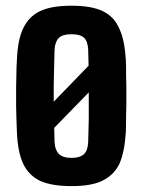

<svg xmlns="http://www.w3.org/2000/svg" viewBox="-20 -629 488 658"><path d="M67.4 -180.7C89.8 -158.2 104.5 -142.6 111.3 -134.8C249 -276.4 341.8 -371.1 387.7 -418.9C367.2 -443.4 352.5 -460 345.7 -467.8C206.1 -324.2 113.3 -228.5 67.4 -180.7ZM224.6 8.8C270.5 8.8 305.7 2.9 331.1 -9.8C357.4 -22.5 377 -42 389.6 -68.4C401.4 -95.7 408.2 -130.9 411.1 -173.8C412.1 -190.4 412.1 -210 412.1 -232.4C413.1 -254.9 413.1 -277.3 413.1 -301.8C413.1 -326.2 413.1 -348.6 412.1 -371.1C412.1 -393.6 412.1 -412.1 411.1 -426.8C408.2 -469.7 401.4 -504.9 388.7 -531.2C377 -558.6 358.4 -578.1 332 -590.8C305.7 -603.5 270.5 -609.4 224.6 -609.4C179.7 -609.4 143.6 -603.5 117.2 -590.8C90.8 -578.1 72.3 -558.6 59.6 -532.2C46.9 -505.9 40 -470.7 38.1 -426.8C37.1 -410.2 36.1 -391.6 36.1 -369.1C35.2 -346.7 35.2 -323.2 35.2 -298.8C35.2 -274.4 35.2 -252 36.1 -229.5C37.1 -208 37.1 -189.5 38.1 -173.8C40 -129.9 46.9 -94.7 59.6 -67.4C72.3 -41 91.8 -21.5 118.2 -8.8C144.5 2.9 180.7 8.8 224.6 8.8ZM224.6 -87.9C205.1 -87.9 190.4 -92.8 181.6 -101.6C172.9 -110.4 168 -124 167 -141.6C166 -168 166 -194.3 165 -220.7C164.1 -247.1 164.1 -273.4 164.1 -299.8C164.1 -326.2 164.1 -353.5 165 -379.9C166 -406.2 166 -432.6 167 -459C168 -476.6 172.9 -490.2 181.6 -499C190.4 -507.8 205.1 -511.7 224.6 -511.7C245.1 -511.7 259.8 -507.8 268.6 -499C277.3 -490.2 281.2 -476.6 282.2 -459C283.2 -432.6 283.2 -406.2 284.2 -379.9V-300.8V-220.7C283.2 -194.3 283.2 -168 282.2 -141.6C281.2 -124 277.3 -110.4 268.6 -101.6C259.8 -92.8 245.1 -87.9 224.6 -87.9Z"/></svg>

Font: Yellow Ladder Regular
Style: Regular
Weight: 400
Designer: Zima Creative
Version: Version 2.002